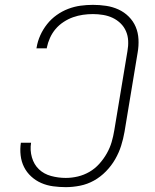

<svg xmlns="http://www.w3.org/2000/svg" viewBox="-20 -763 640 791"><path d="M251 8Q225 8 199 4.5Q173 1 150 -9Q127 -19 108.5 -36Q90 -53 79 -75Q68 -97 65 -123Q62 -149 66 -175H108Q103 -144 111.5 -114.5Q120 -85 140.5 -65.5Q161 -46 190.5 -38Q220 -30 251 -30Q276 -30 301 -36Q326 -42 348.5 -55Q371 -68 389 -88Q407 -108 420 -131Q433 -154 440 -178Q447 -202 451 -227L505 -552Q509 -574 508 -595Q507 -616 499 -634.5Q491 -653 476.5 -667Q462 -681 444 -689.5Q426 -698 405 -701.5Q384 -705 363 -705Q342 -705 321.5 -702Q301 -699 281 -692Q261 -685 242 -672.5Q223 -660 209 -643.5Q195 -627 186 -607Q177 -587 173 -567Q173 -566 173 -565.5Q173 -565 173 -564H130Q130 -565 130.5 -566Q131 -567 131 -568Q135 -593 146 -617.5Q157 -642 174 -663.5Q191 -685 213.5 -701Q236 -717 261 -726.5Q286 -736 311.5 -739.5Q337 -743 363 -743Q390 -743 417 -739Q444 -735 468 -724Q492 -713 510.5 -694.5Q529 -676 539 -652.5Q549 -629 550.5 -601.5Q552 -574 547 -546L493 -220Q488 -191 479 -162.5Q470 -134 454.5 -107Q439 -80 416.5 -57Q394 -34 367 -19Q340 -4 310 2Q280 8 251 8Z"/></svg>

Font: Iosevka SS04 XLt Ex
Style: Italic
Weight: 200
Width: 7
Italic angle: -9°
Monospace: yes
Designer: Belleve Invis
Foundry: Belleve Invis
Version: Version 19.0.0; ttfautohint (v1.8.4)